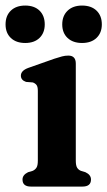

<svg xmlns="http://www.w3.org/2000/svg" viewBox="-44 -688 395 708"><path d="M235.5 -453.5V-95.5Q235.5 -77.5 240.5 -69.5Q245.5 -61.5 254.5 -58L271 -53Q291.5 -43.5 291.5 -26Q291.5 0 260 0H70Q39 0 39 -26Q39 -43 59.5 -53L76.5 -58Q85.5 -62 90.5 -69.8Q95.5 -77.5 95.5 -95.5V-353Q95.5 -368.5 90.5 -374.8Q85.5 -381 77 -384L52 -386Q33 -392.5 33 -409Q33 -427.5 60 -437.5L156.5 -471.5Q173.5 -477 184.8 -480Q196 -483 208 -483Q235.5 -483 235.5 -453.5ZM49 -529.5Q15.5 -529.5 -4 -548Q-23.5 -566.5 -23.5 -598Q-23.5 -630 -4 -648.8Q15.5 -667.5 49 -667.5Q82.5 -667.5 101.8 -648.8Q121 -630 121 -598Q121 -567 101.8 -548.2Q82.5 -529.5 49 -529.5ZM258.5 -529.5Q225 -529.5 205.2 -548Q185.5 -566.5 185.5 -598Q185.5 -629.5 205.2 -648.5Q225 -667.5 258.5 -667.5Q292.5 -667.5 312 -648.8Q331.5 -630 331.5 -598Q331.5 -567 312 -548.2Q292.5 -529.5 258.5 -529.5Z"/></svg>

Font: Fraunces 9pt S050 SemiBold
Style: Regular
Weight: 600
Version: Version 1.000; ttfautohint (v1.8.3)